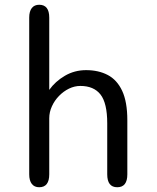

<svg xmlns="http://www.w3.org/2000/svg" viewBox="-20 -782 659 807"><path d="M472.8 5Q430.7 5 430.7 -49.3V-263.8Q430.7 -348.5 402.5 -384.7Q374.3 -420.8 317.7 -420.8Q293.5 -420.8 270.2 -409.6Q247 -398.3 228.2 -379Q209.3 -359.7 198.2 -335.2Q187 -310.8 187 -284.8V-49.3Q187 5 144.8 5Q124.5 5 113.7 -9Q102.8 -23 102.8 -49.3V-708Q102.8 -734.3 113.7 -748.2Q124.5 -762 144.8 -762Q187 -762 187 -708V-404.2Q212.2 -439.8 252.7 -463.5Q293.2 -487.2 341.7 -487.2Q394 -487.2 432.9 -466.8Q471.8 -446.5 493.5 -400.2Q515.2 -353.8 515.2 -276.3V-49.3Q515.2 5 472.8 5Z"/></svg>

Font: Sono ExtraLight
Style: Regular
Weight: 200
Designer: Tyler Finck
Foundry: Tyler Finck
Version: Version 2.112